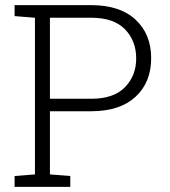

<svg xmlns="http://www.w3.org/2000/svg" viewBox="-20 -731 663 751"><path d="M37.1 0V-42.5L116.7 -48.8V-661.6L37.1 -668V-710.9H336.9Q449.2 -710.9 510.3 -654.1Q571.3 -597.2 571.3 -503.4Q571.3 -409.2 510.3 -352.5Q449.2 -295.9 336.9 -295.9H175.3V-48.8L254.9 -42.5V0ZM175.3 -344.7H336.9Q424.8 -344.7 468.8 -389.9Q512.7 -435.1 512.7 -502.4Q512.7 -571.3 468.8 -616.5Q424.8 -661.6 336.9 -661.6H175.3Z"/></svg>

Font: Roboto Slab Light
Style: Regular
Weight: 300
Designer: Google
Version: Version 2.000; ttfautohint (v1.8.1.43-b0c9)